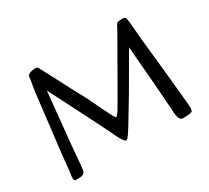

<svg xmlns="http://www.w3.org/2000/svg" viewBox="-138 -931 1261 1159"><g transform="rotate(-30 492.5 -351.5)"><path d="M214 -705 224 -704Q225 -704 227 -702Q229 -700 230 -699.5Q231 -699 233 -696Q235 -693 235.5 -691.5Q236 -690 238 -686Q258 -650 356 -461Q389 -403 407 -364.5Q425 -326 442 -291Q459 -256 472 -231Q485 -206 489 -206Q493 -206 497.5 -210.5Q502 -215 507.5 -222.5Q513 -230 517 -236.5Q521 -243 526 -252Q531 -261 552 -296Q573 -331 644.5 -457.5Q716 -584 749 -640L779 -695Q788 -701 811 -701.5Q834 -702 840 -695Q847 -671 851 -615Q855 -559 856.5 -543.5Q858 -528 880 -320Q907 -56 907 -33.5Q907 -11 899 -5Q891 1 836 2Q806 2 804 -71Q804 -84 787.5 -295Q771 -506 768 -532Q751 -504 683.5 -386.5Q616 -269 597.5 -240Q579 -211 550 -161.5Q521 -112 501 -82.5Q481 -53 473 -53Q465 -53 450.5 -75.5Q436 -98 428 -117Q420 -136 371.5 -232.5Q323 -329 268 -436Q213 -543 208 -554Q208 -549 193.5 -410.5Q179 -272 174 -215Q169 -158 160 -55Q157 -17 147.5 -8.5Q138 0 113 1Q88 2 83 -1Q78 -4 77.5 -15Q77 -26 80.5 -47Q84 -68 88.5 -118.5Q93 -169 114 -341.5Q135 -514 139 -552.5Q143 -591 150 -629.5Q157 -668 157.5 -679.5Q158 -691 175 -698Q192 -705 214 -705Z"/></g></svg>

Font: Cagliostro
Style: Regular
Weight: 400
Designer: Matthew Desmond
Foundry: Matthew Desmond
Version: Version